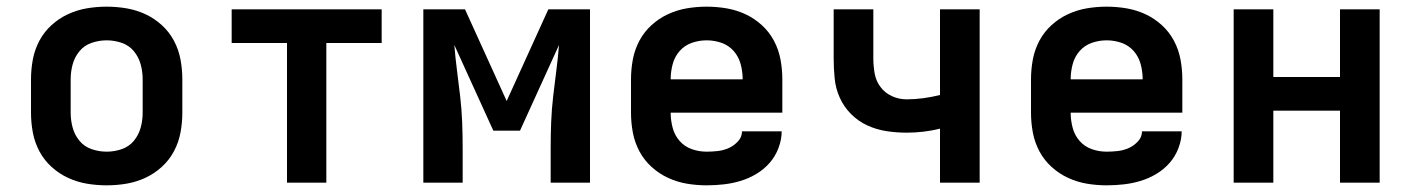

<svg xmlns="http://www.w3.org/2000/svg" viewBox="-20 -548 4240 576"><path d="M300 8Q270 8 240.5 3Q211 -2 184 -14.5Q157 -27 134.5 -47.5Q112 -68 98 -94.5Q84 -121 78.5 -150.5Q73 -180 73 -210V-310Q73 -340 78.5 -369.5Q84 -399 98 -425.5Q112 -452 134.5 -472.5Q157 -493 184 -505.5Q211 -518 240.5 -523Q270 -528 300 -528Q330 -528 359.5 -523Q389 -518 416 -505.5Q443 -493 465.5 -472.5Q488 -452 502 -425.5Q516 -399 521.5 -369.5Q527 -340 527 -310V-210Q527 -180 521.5 -150.5Q516 -121 502 -94.5Q488 -68 465.5 -47.5Q443 -27 416 -14.5Q389 -2 359.5 3Q330 8 300 8ZM300 -93Q323 -93 345 -100.5Q367 -108 381.5 -125.5Q396 -143 402 -165Q408 -187 408 -210V-310Q408 -333 402 -355Q396 -377 381.5 -394.5Q367 -412 345 -419.5Q323 -427 300 -427Q277 -427 255 -419.5Q233 -412 218.5 -394.5Q204 -377 198 -355Q192 -333 192 -310V-210Q192 -187 198 -165Q204 -143 218.5 -125.5Q233 -108 255 -100.5Q277 -93 300 -93Z M841 0V-419H675V-520H1125V-419H959V0Z M1250 0V-520H1375L1500 -245L1625 -520H1750V0H1632V-104Q1632 -143 1633.5 -181.5Q1635 -220 1639.5 -259Q1644 -298 1649 -336.5Q1654 -375 1657 -413L1540 -156H1460L1343 -413Q1346 -375 1351 -336.5Q1356 -298 1360.5 -259Q1365 -220 1366.5 -181.5Q1368 -143 1368 -104V0Z M2100 8Q2070 8 2040.5 3Q2011 -2 1984 -14.5Q1957 -27 1934.5 -47.5Q1912 -68 1898 -94.5Q1884 -121 1878.5 -150.5Q1873 -180 1873 -210V-310Q1873 -340 1878.5 -369.5Q1884 -399 1898 -425.5Q1912 -452 1934.5 -472.5Q1957 -493 1984 -505.5Q2011 -518 2040.5 -523Q2070 -528 2100 -528Q2130 -528 2159.5 -523Q2189 -518 2216 -505.5Q2243 -493 2265.5 -472.5Q2288 -452 2302 -425.5Q2316 -399 2321.5 -369.5Q2327 -340 2327 -310V-210H1992Q1992 -187 1998 -164.5Q2004 -142 2019 -125Q2034 -108 2055.5 -100.5Q2077 -93 2100 -93Q2117 -93 2134 -95Q2151 -97 2166.5 -104Q2182 -111 2194 -124Q2206 -137 2206 -154H2325Q2325 -129 2315.5 -104Q2306 -79 2289 -59.5Q2272 -40 2249.5 -26.5Q2227 -13 2202.5 -5.5Q2178 2 2152 5Q2126 8 2100 8ZM1992 -310H2208Q2208 -333 2202 -355.5Q2196 -378 2181 -395Q2166 -412 2144.5 -419.5Q2123 -427 2100 -427Q2077 -427 2055.5 -419.5Q2034 -412 2019 -395Q2004 -378 1998 -355.5Q1992 -333 1992 -310Z M2800 0V-162Q2776 -156 2750.5 -153Q2725 -150 2700 -150Q2670 -150 2640 -154.5Q2610 -159 2582.5 -171.5Q2555 -184 2533.5 -205.5Q2512 -227 2499.5 -254.5Q2487 -282 2484 -312.5Q2481 -343 2481 -373V-520H2600V-373Q2600 -350 2604 -327.5Q2608 -305 2621.5 -287Q2635 -269 2656 -259.5Q2677 -250 2700 -250Q2725 -250 2750.5 -253.5Q2776 -257 2800 -263V-520H2919V0Z M3300 8Q3270 8 3240.5 3Q3211 -2 3184 -14.5Q3157 -27 3134.5 -47.5Q3112 -68 3098 -94.5Q3084 -121 3078.5 -150.5Q3073 -180 3073 -210V-310Q3073 -340 3078.5 -369.5Q3084 -399 3098 -425.5Q3112 -452 3134.5 -472.5Q3157 -493 3184 -505.5Q3211 -518 3240.5 -523Q3270 -528 3300 -528Q3330 -528 3359.5 -523Q3389 -518 3416 -505.5Q3443 -493 3465.5 -472.5Q3488 -452 3502 -425.5Q3516 -399 3521.5 -369.5Q3527 -340 3527 -310V-210H3192Q3192 -187 3198 -164.5Q3204 -142 3219 -125Q3234 -108 3255.5 -100.5Q3277 -93 3300 -93Q3317 -93 3334 -95Q3351 -97 3366.5 -104Q3382 -111 3394 -124Q3406 -137 3406 -154H3525Q3525 -129 3515.5 -104Q3506 -79 3489 -59.5Q3472 -40 3449.5 -26.5Q3427 -13 3402.5 -5.5Q3378 2 3352 5Q3326 8 3300 8ZM3192 -310H3408Q3408 -333 3402 -355.5Q3396 -378 3381 -395Q3366 -412 3344.5 -419.5Q3323 -427 3300 -427Q3277 -427 3255.5 -419.5Q3234 -412 3219 -395Q3204 -378 3198 -355.5Q3192 -333 3192 -310Z M3681 0V-520H3800V-317H4000V-520H4119V0H4000V-216H3800V0Z"/></svg>

Font: R Plex Mono
Style: Bold
Weight: 700
Monospace: yes
Designer: Belleve Invis
Foundry: Belleve Invis
Version: Version 31.8.0